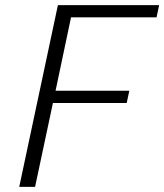

<svg xmlns="http://www.w3.org/2000/svg" viewBox="-20 -731 643 751"><path d="M475.6 -328.1H187L117.2 0H55.2L206.5 -710.9H602.5L592.3 -663.1H257.8L197.3 -376H485.8Z"/></svg>

Font: Ufes Sans Light
Style: Italic
Weight: 200
Designer: Ricardo Esteves & Thais Bronze
Foundry: ProDesignUfes - Ricardo Esteves, Thais Bronze
Version: Version 2.0